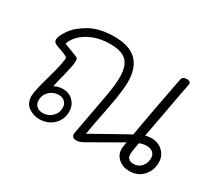

<svg xmlns="http://www.w3.org/2000/svg" viewBox="-112 -812 1170 1040"><g transform="rotate(30 473.5 -292.5)"><path d="M892 -118Q892 -66 859.5 -31.5Q827 3 776 3Q735 3 707.5 -20.5Q680 -44 680 -82Q680 -89 686 -125L654 -106L488 -11Q464 3 442 3Q430 3 422.5 -4Q415 -11 416 -26L465 -291Q478 -366 478 -411Q478 -480 447.5 -511Q417 -542 345 -542Q282 -542 235.5 -522Q189 -502 163.5 -474Q138 -446 133 -422L217 -390Q228 -386 228 -367Q228 -355 223 -329.5Q218 -304 210 -272Q197 -223 190 -189Q213 -203 243 -203Q284 -203 309 -177Q334 -151 334 -113Q334 -63 299.5 -30Q265 3 213 3Q174 3 144 -19Q114 -41 114 -86Q114 -116 143 -217Q146 -228 157.5 -271Q169 -314 172 -341Q173 -344 173 -350Q173 -359 168 -362Q156 -370 124 -381Q100 -388 88 -395.5Q76 -403 76 -417Q76 -437 104 -478.5Q132 -520 192.5 -554Q253 -588 345 -588Q529 -588 529 -411Q529 -387 525.5 -357Q522 -327 517 -294Q518 -302 504 -225Q485 -132 472 -55L663 -162L696 -180Q728 -365 767 -563Q770 -585 799 -585Q826 -585 821 -560Q818 -541 812 -515L755 -207Q775 -212 791 -212Q837 -212 864.5 -184Q892 -156 892 -118ZM240 -164Q207 -164 183 -141Q159 -118 159 -85Q159 -63 173 -49Q187 -35 213 -35Q245 -35 269 -57Q293 -79 293 -113Q293 -136 278.5 -150Q264 -164 240 -164ZM844 -116Q844 -138 829.5 -150.5Q815 -163 790 -163Q769 -163 746 -154Q735 -94 735 -83Q735 -42 776 -42Q807 -42 825.5 -64Q844 -86 844 -116Z"/></g></svg>

Font: Mali Light
Style: Italic
Weight: 300
Italic angle: -10°
Version: Version 1.000; ttfautohint (v1.6)